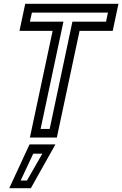

<svg xmlns="http://www.w3.org/2000/svg" viewBox="-20 -720 640 1005"><path d="M136.5 0 255.5 -558.5H82L112 -700H600L570 -558.5H396.5L277.5 0ZM192.5 -45H240L359 -606.5H535L545 -654H147L136.5 -606.5H312ZM28.5 265 134.5 36H270L141.5 265ZM88 225H121L201.5 84.5H154Z"/></svg>

Font: Tourney Thin Medium
Style: Italic
Weight: 500
Italic angle: -12°
Version: Version 1.015